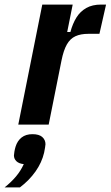

<svg xmlns="http://www.w3.org/2000/svg" viewBox="-68 -545 484 840"><path d="M145 0H12L117 -525H250L226 -405H240Q250 -442 266.5 -468.5Q283 -495 309.5 -510Q336 -525 374 -525H396L367 -397H318Q285 -397 262 -386.5Q239 -376 224.5 -350.5Q210 -325 201 -280ZM74 42Q103 42 117 54.5Q131 67 131 86Q131 90 129 101.5Q127 113 125 123Q115 166 87.5 205Q60 244 19 275H-48Q-19 252 2 227Q23 202 36 173Q15 171 4 160.5Q-7 150 -7 135Q-7 130 -5 118.5Q-3 107 0 97Q8 71 26.5 56.5Q45 42 74 42Z"/></svg>

Font: IBM Plex Sans Condensed
Style: Bold Italic
Weight: 700
Width: 3
Italic angle: -11.31°
Designer: Mike Abbink, Paul van der Laan, Pieter van Rosmalen
Foundry: Bold Monday
Version: Version 3.201